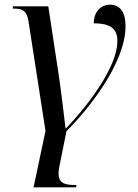

<svg xmlns="http://www.w3.org/2000/svg" viewBox="-20 -563 590 823"><path d="M124 240H306L308 230H301C253 230 231 219 231 181C231 172 232 161 235 148L265 -1C357 -92 518 -292 518 -450C518 -516 492 -543 450 -543C418 -543 382 -518 382 -463C444 -463 485 -446 483 -385C483 -284 371 -125 262 -12H261C256 -54 244 -158 232 -240L187 -536H36L34 -526H44C77 -526 95 -515 102 -473L175 -2Z"/></svg>

Font: Noto Serif Display
Style: Italic
Weight: 400
Italic angle: -12°
Designer: Monotype Design Team
Foundry: Monotype Imaging Inc.
Version: Version 2.009